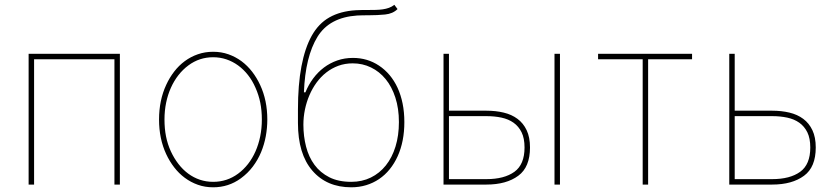

<svg xmlns="http://www.w3.org/2000/svg" viewBox="-20 -770 3487 801"><path d="M99.4 -545.5H480.1V0H457.4V-522.7H122.2V0H99.4Z M673.3 -415.8Q687.1 -446 706.7 -471.4Q726.2 -496.8 751.1 -515.1Q775.9 -533.4 805.6 -543.7Q835.2 -554 869.3 -554Q903.4 -554 933.1 -543.5Q962.7 -533 987.6 -514.6Q1012.4 -496.1 1032 -470.7Q1051.5 -445.3 1065.3 -415.5Q1095.2 -351.6 1095.2 -271.3Q1095.2 -236.2 1088.8 -201.5Q1082.4 -166.9 1069.1 -134.9Q1055.8 -103 1034.8 -75.1Q1013.8 -47.2 984.7 -25.9Q933.6 11.4 869.3 11.4Q835.2 11.4 805.6 0.9Q775.9 -9.6 751.1 -28.1Q726.2 -46.5 706.7 -71.9Q687.1 -97.3 673.3 -127.1Q643.5 -191.1 643.5 -271.3Q643.5 -351.6 673.3 -415.8ZM692.8 -138.5Q706.3 -109.4 724.6 -85.8Q742.9 -62.1 765.3 -45.6Q787.6 -29.1 813.9 -20.2Q840.2 -11.4 869.3 -11.4Q927.2 -11.4 973.4 -45.5Q996.4 -62.5 1014.7 -85.9Q1033 -109.4 1045.8 -138.3Q1058.6 -167.3 1065.5 -200.8Q1072.4 -234.4 1072.4 -271.3Q1072.4 -308.9 1065.9 -341.4Q1059.3 -373.9 1045.8 -404.1Q1033 -433.6 1014.6 -457Q996.1 -480.5 973.4 -497Q950.6 -513.5 924.4 -522.4Q898.1 -531.2 869.3 -531.2Q811.8 -531.2 766 -497.2Q742.9 -480.1 724.4 -456.5Q706 -432.9 693 -403.9Q680 -375 673.1 -341.6Q666.2 -308.2 666.2 -271.3Q666.2 -233.7 672.6 -201.2Q679 -168.7 692.8 -138.5Z M1280.2 -620.4Q1308.9 -671.9 1354.4 -697.6Q1399.9 -723.4 1464.5 -727.3Q1477.3 -728 1489.5 -728.2Q1501.8 -728.3 1513.5 -728.3Q1530.5 -728.3 1546.5 -728.7Q1562.5 -729 1576.5 -731Q1590.6 -733 1602.8 -737.4Q1615.1 -741.8 1625 -750L1638.5 -732.2Q1619 -712.7 1586.6 -709.5Q1554.3 -706.3 1519.2 -706.3Q1506.7 -706.3 1494.5 -706.1Q1482.2 -706 1470.2 -705.3Q1354.4 -697.4 1304.7 -616.8Q1253.6 -533.7 1247.9 -384.9H1254.3Q1267 -416.5 1286.6 -442.8Q1306.1 -469.1 1331.3 -488.1Q1356.5 -507.1 1387.1 -517.8Q1417.6 -528.4 1452.4 -528.4Q1513.1 -528.4 1561.4 -496.1Q1585.9 -479.8 1605.5 -456.5Q1625 -433.2 1638.7 -403.6Q1652.3 -373.9 1659.6 -338.1Q1666.9 -302.2 1666.9 -260.7Q1666.9 -180 1639.2 -118.6Q1625.4 -88.1 1605.8 -63.9Q1586.3 -39.8 1561.6 -23.1Q1536.9 -6.4 1507.6 2.5Q1478.3 11.4 1445.3 11.4Q1343 11.4 1283 -58.2Q1223 -127.8 1223 -257.1V-312.5Q1223 -416.9 1237.6 -493.3Q1252.1 -569.6 1280.2 -620.4ZM1245.7 -250Q1245.7 -201.7 1256.9 -158.2Q1268.1 -114.7 1292.1 -82.2Q1316.1 -49.7 1353.9 -30.5Q1391.7 -11.4 1445.3 -11.4Q1490.4 -11.4 1527 -29.3Q1563.6 -47.2 1589.7 -79.9Q1615.8 -112.6 1630 -158.6Q1644.2 -204.5 1644.2 -260.7Q1644.2 -317.5 1629.4 -362.9Q1614.7 -408.4 1588.8 -440Q1562.9 -471.6 1527.7 -488.6Q1492.5 -505.7 1451.7 -505.7Q1419.4 -505.7 1391.7 -495.6Q1364 -485.4 1341.1 -467.5Q1318.2 -449.6 1300.4 -425.1Q1282.7 -400.6 1270.6 -372.2Q1258.5 -343.8 1252.1 -312.7Q1245.7 -281.6 1245.7 -250Z M1830.3 -545.5H1853V-308.2H2009.2Q2048.3 -308.2 2081.5 -300.2Q2114.7 -292.3 2139 -274.1Q2163.4 -256 2177.2 -226.7Q2191.1 -197.4 2191.1 -154.8Q2191.1 -72.8 2142.4 -36.9Q2092.7 0 2009.2 0H1830.3ZM1853 -285.5V-22.7H2009.2Q2083.8 -22.7 2126.1 -53.3Q2168.3 -83.8 2168.3 -154.8Q2168.3 -192.8 2156.1 -217.9Q2143.8 -242.9 2122.5 -258Q2101.2 -273.1 2072.1 -279.3Q2043 -285.5 2009.2 -285.5ZM2293.3 0V-545.5H2316.1V0Z M2475.1 -545.5H2867.2V-522.7H2683.9V0H2661.2V-522.7H2475.1Z M3022.4 -545.5H3045.1V-308.2H3201.3Q3240.4 -308.2 3273.6 -300.2Q3306.8 -292.3 3331.1 -274.1Q3355.5 -256 3369.3 -226.7Q3383.2 -197.4 3383.2 -154.8Q3383.2 -72.8 3334.5 -36.9Q3284.8 0 3201.3 0H3022.4ZM3045.1 -22.7H3201.3Q3275.9 -22.7 3318.2 -53.3Q3360.4 -83.8 3360.4 -154.8Q3360.4 -192.8 3348.2 -217.9Q3335.9 -242.9 3314.6 -258Q3293.3 -273.1 3264.2 -279.3Q3235.1 -285.5 3201.3 -285.5H3045.1Z"/></svg>

Font: Inter P Thin
Style: Regular
Weight: 100
Designer: Rasmus Andersson
Foundry: rsms
Version: Version 3.018;git-588b23468